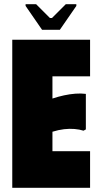

<svg xmlns="http://www.w3.org/2000/svg" viewBox="-20 -888 467 908"><path d="M406 -700V-527H228V-422Q255 -431 282.5 -437Q310 -443 336.5 -445Q363 -447 386 -444V-276L375 -270Q356 -276 332.5 -278Q309 -280 283 -277Q257 -274 228 -265V-173H406V0H38V-700ZM179 -747 101 -860V-868H151L216 -803H226L291 -868H341V-860L263 -747Z"/></svg>

Font: Phudu Black
Style: Regular
Weight: 900
Version: Version 1.005;gftools[0.9.23]